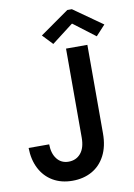

<svg xmlns="http://www.w3.org/2000/svg" viewBox="-100 -992 745 1064"><g transform="rotate(-10 272.0 -460.5)"><path d="M11.7 -213.4H127.4Q127.9 -161.6 152.1 -130.9Q176.3 -100.1 217.3 -100.1Q259.8 -100.1 285.6 -130.6Q311.5 -161.1 311.5 -219.2V-719.7H431.6V-221.2Q431.6 -148.9 404.8 -97.2Q377.9 -45.4 330.3 -18.8Q282.7 7.8 220.7 7.8Q157.7 7.8 110.8 -19.8Q64 -47.4 38.3 -97.4Q12.7 -147.5 11.7 -213.4ZM192.4 -814.5 355.5 -929.2H381.3L543.9 -814.5L491.2 -757.3L369.6 -849.6H366.7L246.6 -757.3Z"/></g></svg>

Font: Reddit Sans SemiBold
Style: Regular
Weight: 600
Designer: Stephen Hutchings
Foundry: Reddit
Version: Version 1.013